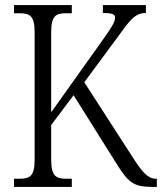

<svg xmlns="http://www.w3.org/2000/svg" viewBox="-20 -734 636 754"><path d="M35 0H262V-32H243C198 -32 181 -42 181 -111V-243L269 -360L434 -97C484 -16 504 0 579 0H596V-32H592C563 -32 540 -55 502 -115L311 -411L441 -587C490 -655 510 -683 553 -683V-714H384V-683C418 -683 432 -679 432 -665C432 -648 419 -627 379 -571L181 -293V-605C181 -672 198 -682 241 -682H262V-714H35V-682H55C98 -682 116 -672 116 -606V-108C116 -42 98 -32 55 -32H35Z"/></svg>

Font: Noto Serif Hebrew Condensed Light
Style: Regular
Weight: 300
Width: 3
Designer: Monotype Design Team
Foundry: Monotype Imaging Inc.
Version: Version 2.004